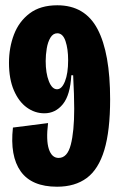

<svg xmlns="http://www.w3.org/2000/svg" viewBox="-20 -693 454 727"><path d="M196 14Q100 14 58.5 -44Q17 -102 29 -210L162 -227Q154 -162 165 -128.5Q176 -95 202 -95Q235 -95 248 -145Q261 -195 261 -281Q261 -308 260 -337.5Q259 -367 257 -408H250Q246 -333 218 -298.5Q190 -264 148 -264Q112 -264 81.5 -286Q51 -308 32.5 -351Q14 -394 14 -455Q14 -513 33 -562.5Q52 -612 92.5 -642.5Q133 -673 197 -673Q302 -673 349.5 -582.5Q397 -492 397 -317Q397 -198 375 -125Q353 -52 308.5 -19Q264 14 196 14ZM196 -355Q214 -355 226 -385Q238 -415 238 -465Q238 -508 228 -537.5Q218 -567 197 -567Q181 -567 171 -550.5Q161 -534 157 -509.5Q153 -485 153 -462Q153 -416 165 -385.5Q177 -355 196 -355Z"/></svg>

Font: Bricolage Grotesque 96pt Condensed Bricolage Grotesque 48pt Condensed Regular
Style: Bold
Weight: 700
Width: 3
Designer: Mathieu Triay
Foundry: Atelier Triay
Version: Version 1.001; ttfautohint (v1.8.4.7-5d5b);gftools[0.9.33.de